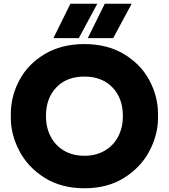

<svg xmlns="http://www.w3.org/2000/svg" viewBox="-20 -988 904 1028"><path d="M38 -356V-378Q38 -473 84 -559Q130 -645 219.5 -698.5Q309 -752 432 -752Q554 -752 643.5 -698.5Q733 -645 779.5 -558.5Q826 -472 826 -378V-356Q826 -268 781 -181Q736 -94 646.5 -37Q557 20 432 20Q307 20 217.5 -37Q128 -94 83 -181Q38 -268 38 -356ZM638 -366Q638 -462 582 -520Q526 -578 432 -578Q337 -578 281.5 -520Q226 -462 226 -366Q226 -306 251 -257.5Q276 -209 322.5 -181.5Q369 -154 432 -154Q494 -154 541 -181.5Q588 -209 613 -257.5Q638 -306 638 -366ZM541 -968H685L586 -784H450ZM357 -968H501L402 -784H266Z"/></svg>

Font: Sora-SIA ExtraBold
Style: Regular
Weight: 800
Designer: Jonathan Barnbrook, Julián Moncada
Foundry: Barnbrook Fonts
Version: Version 2.000